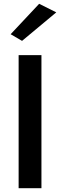

<svg xmlns="http://www.w3.org/2000/svg" viewBox="-20 -990 316 1010"><path d="M276 -925 186 -970 36 -810 96 -775ZM78 -700V0H198V-700Z"/></svg>

Font: Jost Medium
Style: Regular
Weight: 500
Version: Version 3.710